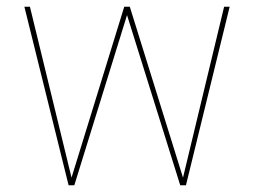

<svg xmlns="http://www.w3.org/2000/svg" viewBox="-20 -551 756 571"><path d="M516 0 350 -531H366L526.5 -15.5H522.5L646.5 -531H663L533 0ZM184 0 52.5 -531H69L194.5 -15.5H190.5L349.5 -531H365.5L201 0Z"/></svg>

Font: Epilogue Thin
Style: Regular
Weight: 250
Designer: Tyler Finck
Foundry: Etcetera Type Co
Version: Version 2.111